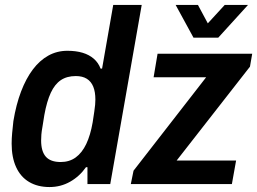

<svg xmlns="http://www.w3.org/2000/svg" viewBox="-20 -743 1038 775"><path d="M180 12Q132 12 97.5 -8.5Q63 -29 45 -68.5Q27 -108 27 -163Q27 -183 29 -205.5Q31 -228 34 -254Q45 -321 65 -373.5Q85 -426 112.5 -462.5Q140 -499 175 -518.5Q210 -538 252 -538Q287 -538 313.5 -530Q340 -522 358.5 -506Q377 -490 386 -466H392L437 -723H552L425 0H333V-68H327Q301 -31 263 -9.5Q225 12 180 12ZM225 -89Q260 -89 285.5 -107.5Q311 -126 328 -161.5Q345 -197 354 -249Q358 -275 360.5 -292Q363 -309 364 -320Q365 -331 365 -341Q365 -372 356.5 -393Q348 -414 330.5 -425Q313 -436 286 -436Q250 -436 225.5 -419.5Q201 -403 185 -368.5Q169 -334 159 -279Q155 -251 151.5 -232Q148 -213 147 -200Q146 -187 146 -176Q146 -132 165 -110.5Q184 -89 225 -89ZM508 0 519 -54 812 -431H600L616 -526H998L989 -474L693 -95H933L916 0ZM981 -723 861 -591H761L689 -723H779L838 -613H786L887 -723Z"/></svg>

Font: Archivo SemiCondensed SemiBold
Style: Italic
Weight: 600
Width: 4
Italic angle: -10°
Designer: Hector Gatti
Foundry: Omnibus-Type
Version: Version 2.001